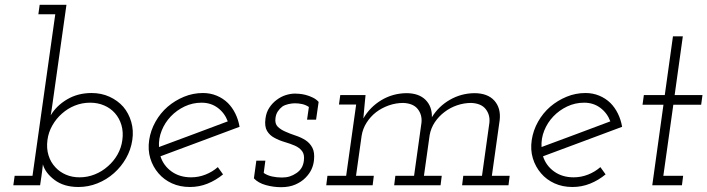

<svg xmlns="http://www.w3.org/2000/svg" viewBox="-20 -770 2940 798"><path d="M146.7 0 152.3 -38.3Q153.9 -50 155.5 -62.2Q157.1 -74.4 158.3 -86.9Q167.7 -51.7 206.6 -22.2Q245.5 7.2 306.1 7.2Q346.9 7.2 385 -8Q423.1 -23.2 453.5 -50.2Q483.5 -76.6 503.7 -112Q523.9 -147.4 529.9 -188Q535.9 -228 525.4 -263.8Q514.9 -299.6 492.5 -326Q469.1 -352.4 435.2 -367.9Q401.3 -383.4 360.5 -383.4Q303.4 -383.4 258.8 -356.9Q214.2 -330.4 190.7 -290.5Q192.7 -302 194.7 -314.6Q196.7 -327.1 198.3 -339.8L256.2 -750H144.9L139.4 -710.6H209.7L115.1 -39.4H40.9L35.4 0ZM488.5 -188Q484.3 -155.5 468.2 -127.3Q452.1 -99.1 428 -78.6Q404 -57.1 373.8 -45.1Q343.7 -33 311 -33Q279.7 -33 254.3 -43.9Q228.9 -54.8 211 -73.9Q190.8 -94.8 181.7 -124.2Q172.6 -153.5 177.2 -188Q181.4 -220.3 197.5 -248.6Q213.5 -276.9 237.6 -298Q261.7 -319.5 291.5 -331.3Q321.3 -343.2 354.6 -343.2Q386.5 -343.2 413 -331.7Q439.5 -320.3 457.8 -299.6Q476.4 -278.5 484.8 -249.8Q493.1 -221.1 488.5 -188Z M817.8 -343.2Q856.5 -343.2 885.2 -321.7Q913.8 -300.3 926.7 -265.6Q855.1 -238.9 784.2 -212.2Q713.3 -185.6 640.8 -158.9Q638.7 -194 652 -227.2Q665.3 -260.4 689.7 -286Q714 -311.6 747.1 -327.4Q780.3 -343.2 817.8 -343.2ZM975.7 -243Q970.5 -272.9 958 -298.2Q945.5 -323.5 927.1 -341.9Q907.1 -361.4 880.6 -372.4Q854.1 -383.4 823.7 -383.4Q782.3 -383.4 744.8 -367.9Q707.2 -352.4 676.8 -326.4Q646.4 -300 626.2 -264Q606 -228 600 -188Q594 -147 604.7 -111.8Q615.4 -76.6 638.8 -49.6Q661.2 -23.2 694.6 -8Q728 7.2 769.3 7.2Q808 7.2 842.7 -6.8Q877.4 -20.8 907 -45.2Q901.5 -52.9 896.2 -60.3Q890.8 -67.7 885.3 -75.4Q862.6 -55.5 833.9 -44.3Q805.2 -33 774.3 -33Q726.8 -33 693.2 -57.1Q659.5 -81.2 646.9 -120.4Q729.9 -151.5 811.5 -181.7Q893.2 -211.9 975.7 -243Z M1035.3 -28.7Q1052.9 -9.8 1084.3 -0.9Q1115.8 8 1148.6 8Q1182.5 8 1208 -3.2Q1233.4 -14.3 1250 -31.5Q1266.4 -48.1 1274.7 -66.3Q1283 -84.4 1285 -104.5Q1288.4 -136.7 1278.3 -156Q1268.2 -175.3 1249.5 -187.5Q1230.9 -199.3 1208.1 -206.7Q1185.3 -214.2 1165.9 -223Q1146.5 -231.3 1134.2 -243.6Q1121.9 -256 1124.9 -278.3Q1126.7 -295.3 1134.8 -307.2Q1142.9 -319.2 1153.7 -327.3Q1164.6 -334.3 1179.3 -337.5Q1194 -340.7 1205.8 -340.7Q1221.3 -340.7 1236 -337.4Q1250.7 -334.1 1263.8 -325.4L1256.2 -272.7H1293.7L1304.3 -346.3Q1295.3 -357 1280.2 -364.4Q1265.2 -371.8 1250.2 -375.6Q1235 -379.4 1222.5 -380.2Q1210 -381 1206.1 -381Q1187.9 -381 1167.7 -374.7Q1147.6 -368.3 1130 -355Q1112.4 -342 1099.6 -322.8Q1086.7 -303.6 1083.3 -276.9Q1078.9 -244.3 1090 -225.7Q1101.2 -207.2 1120.2 -197.4Q1139.7 -186.6 1162.9 -179.8Q1186.1 -173 1205.2 -164.8Q1224.6 -156.3 1235.4 -142.1Q1246.3 -127.8 1243 -102.3Q1240.8 -84.4 1232.9 -71.7Q1224.9 -59 1211.7 -50.3Q1198.2 -41.1 1184.1 -36.7Q1170 -32.2 1152 -32.2Q1130.2 -32.2 1110.8 -36.5Q1091.3 -40.7 1076.1 -51.2L1082.9 -102.3H1045.4Z M1905.5 -39.4 1900.6 0H2093.4L2098.3 -39.4H2024.3L2056.8 -270.8Q2062.4 -320.8 2034.6 -351.8Q2006.7 -382.8 1951.3 -382.8Q1896.3 -382 1849.6 -355.1Q1802.9 -328.2 1775.1 -282.8Q1776.1 -327.8 1748.3 -355.3Q1720.4 -382.8 1669 -382.8Q1612 -382 1564.8 -353.6Q1517.6 -325.2 1490.2 -277.8Q1492.2 -295.1 1493 -308.5Q1493.8 -321.9 1495.8 -339.2L1499.3 -375H1394.3L1388.8 -335.6H1460.3L1418.7 -39.4H1340.9L1336 0H1528.8L1533.7 -39.4H1459.7L1482.9 -205.1Q1487.5 -234.8 1503.6 -260.1Q1519.7 -285.5 1543.4 -303.9Q1567 -321.7 1596.3 -332Q1625.6 -342.2 1656.4 -342.2Q1698.1 -340.2 1716.5 -316.4Q1735 -292.7 1731.8 -260.2L1701 -39.4H1623.2L1618.3 0H1811.1L1816 -39.4H1742L1765.8 -208.8Q1771 -237.8 1787.4 -262.3Q1803.9 -286.7 1827.5 -304.5Q1850.6 -322.3 1879.5 -332.3Q1908.5 -342.2 1938.7 -342.2Q1980.4 -340.2 1998.8 -316.4Q2017.3 -292.7 2014.1 -260.2L1983.3 -39.4Z M2407.8 -343.2Q2446.5 -343.2 2475.2 -321.7Q2503.8 -300.3 2516.7 -265.6Q2445.1 -238.9 2374.2 -212.2Q2303.3 -185.6 2230.8 -158.9Q2228.7 -194 2242 -227.2Q2255.3 -260.4 2279.7 -286Q2304 -311.6 2337.1 -327.4Q2370.3 -343.2 2407.8 -343.2ZM2565.7 -243Q2560.5 -272.9 2548 -298.2Q2535.5 -323.5 2517.1 -341.9Q2497.1 -361.4 2470.6 -372.4Q2444.1 -383.4 2413.7 -383.4Q2372.3 -383.4 2334.8 -367.9Q2297.2 -352.4 2266.8 -326.4Q2236.4 -300 2216.2 -264Q2196 -228 2190 -188Q2184 -147 2194.7 -111.8Q2205.4 -76.6 2228.8 -49.6Q2251.2 -23.2 2284.6 -8Q2318 7.2 2359.3 7.2Q2398 7.2 2432.7 -6.8Q2467.4 -20.8 2497 -45.2Q2491.5 -52.9 2486.2 -60.3Q2480.8 -67.7 2475.3 -75.4Q2452.6 -55.5 2423.9 -44.3Q2395.2 -33 2364.3 -33Q2316.8 -33 2283.2 -57.1Q2249.5 -81.2 2236.9 -120.4Q2319.9 -151.5 2401.5 -181.7Q2483.2 -211.9 2565.7 -243Z M2777 -619 2743 -375H2656L2650.5 -334.8H2737.5L2691 0H2814.3L2819.3 -39.4H2737L2778.5 -334.8H2894.2L2899.7 -375H2784L2818 -619Z"/></svg>

Font: Josefin Slab Thin
Style: Italic
Weight: 100
Italic angle: -12°
Designer: Santiago Orozco
Foundry: Typemade
Version: Version 2.000